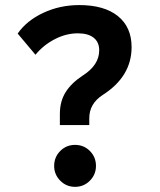

<svg xmlns="http://www.w3.org/2000/svg" viewBox="-20 -723 626 753"><path d="M214.8 -232.4V-275.9Q214.8 -325.2 237.1 -361.1Q259.3 -397 304.7 -426.8Q369.1 -467.8 369.1 -525.9Q369.1 -557.6 347.4 -575Q325.7 -592.3 285.2 -592.3Q239.3 -592.3 194.8 -569.3Q150.4 -546.4 119.1 -508.3L49.3 -591.3Q84.5 -642.1 149.7 -672.6Q214.8 -703.1 291 -703.1Q388.7 -703.1 442.4 -659.9Q496.1 -616.7 496.1 -538.1Q496.1 -422.9 382.8 -350.6Q330.1 -316.4 330.1 -259.3V-232.4ZM274.4 9.8Q240.2 9.8 216.3 -14.4Q192.4 -38.6 192.4 -72.3Q192.4 -106.9 216.3 -130.9Q240.2 -154.8 274.4 -154.8Q308.6 -154.8 332.5 -130.9Q356.4 -106.9 356.4 -72.3Q356.4 -38.6 332.5 -14.4Q308.6 9.8 274.4 9.8Z"/></svg>

Font: Cascadia Mono NF SemiBold
Style: Regular
Weight: 600
Monospace: yes
Designer: Aaron Bell
Foundry: Saja Typeworks
Version: Version 2404.023; ttfautohint (v1.8.4)